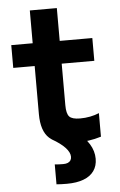

<svg xmlns="http://www.w3.org/2000/svg" viewBox="-60 -732 621 991"><g transform="rotate(-5 250.0 -236.0)"><path d="M246 218Q231 218 217.5 217.5Q204 217 192 216V113Q203 114 214 114.5Q225 115 236 115Q250 115 259.5 111Q269 107 274 99.5Q279 92 279 81Q279 58 255.5 33Q232 8 188 -17L313 -49Q360 -11 382.5 25.5Q405 62 405 102Q405 139 386.5 165Q368 191 332.5 204.5Q297 218 246 218ZM311 10Q216 10 174.5 -27.5Q133 -65 133 -153V-402H22V-520H133V-690H273V-520H442V-402H273V-187Q273 -143 287.5 -127.5Q302 -112 343 -112Q370 -112 395.5 -117Q421 -122 442 -131V-9Q410 1 378 5.5Q346 10 311 10Z"/></g></svg>

Font: M PLUS 1 Code
Style: Bold
Weight: 700
Designer: Coji Morishita
Foundry: UNDERFOREST DESIGN
Version: Version 1.002